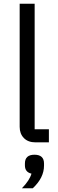

<svg xmlns="http://www.w3.org/2000/svg" viewBox="-20 -760 312 1025"><path d="M215 113V124Q215 189 155 245H97Q138 203 148 167Q113 159 113 123V113Q113 66 164 66Q215 66 215 113ZM241 0H170Q130 0 107.5 -23Q85 -46 85 -83V-740H165V-70H241Z"/></svg>

Font: Aneliza
Style: Regular
Weight: 400
Designer: Mike Abbink, Paul van der Laan, Pieter van Rosmalen
Foundry: Bold Monday
Version: Version 3.0